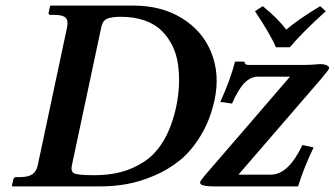

<svg xmlns="http://www.w3.org/2000/svg" viewBox="-20 -666 1196 686"><path d="M1015.6 -497.1H965.8Q947.3 -541.5 891.1 -626L918.9 -644Q971.7 -601.1 1002.9 -560.1Q1045.4 -596.7 1124 -644L1144 -626Q1060.1 -550.3 1015.6 -497.1ZM853 -445.8Q855 -433.6 867.2 -434.1H1071.3Q1082 -434.1 1094 -434.8Q1106 -435.5 1114 -436.3Q1122.1 -437 1123 -437Q1133.3 -437 1140.9 -435.1Q1148.4 -433.1 1152.6 -429.4Q1156.7 -425.8 1155.3 -420.9Q1154.3 -416 1127.9 -384.8L832 -42H947.8Q1010.3 -42 1060.5 -147.9L1100.6 -139.2Q1066.9 -70.3 1044.9 0H747.1Q726.1 0 714.1 -2Q702.1 -3.9 698.2 -7.3Q694.3 -10.7 695.3 -16.1Q696.3 -20 710.9 -38.1Q765.1 -100.1 866.9 -218.8Q968.8 -337.4 1016.1 -392.1H900.4Q876.5 -392.1 854.2 -370.4Q832 -348.6 809.1 -295.9L767.1 -301.8Q802.7 -379.9 819.8 -445.8ZM236.8 -75.2Q231.9 -52.7 245.6 -46.4Q259.3 -40 316.4 -40Q368.2 -40 411.1 -51Q454.1 -62 494.6 -88.1Q535.2 -114.3 564.7 -163.8Q594.2 -213.4 609.4 -284.2Q617.7 -323.2 619.4 -360.6Q621.1 -397.9 616.2 -434.6Q611.3 -471.2 596.4 -501.7Q581.5 -532.2 557.9 -555.9Q534.2 -579.6 496.8 -592.8Q459.5 -606 411.6 -606Q379.9 -606 363.5 -599.4Q347.2 -592.8 342.3 -570.8ZM23.9 0 22.5 -2 27.3 -23.9Q29.3 -32.7 37.1 -33.2H50.8Q80.6 -33.2 95.5 -43.2Q110.4 -53.2 115.2 -77.1L219.7 -568.8Q224.6 -592.8 214.4 -602.8Q204.1 -612.8 174.3 -612.8H160.2Q152.3 -612.8 153.8 -621.1L158.7 -644L161.1 -646H457.5Q557.1 -646 630.6 -600.6Q704.1 -555.2 735.1 -477.8Q766.1 -400.4 746.6 -309.1Q731.4 -238.3 698 -182.9Q664.6 -127.4 623.3 -93.8Q582 -60.1 530.8 -38.3Q479.5 -16.6 432.9 -8.3Q386.2 0 337.9 0Z"/></svg>

Font: Linux Libertine Slanted
Style: Semibold Slanted
Weight: 600
Designer: Philipp H. Poll
Foundry: Philipp H. Poll
Version: Version 5.1.1